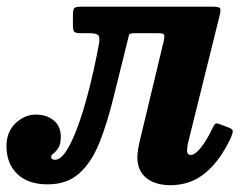

<svg xmlns="http://www.w3.org/2000/svg" viewBox="-52 -540 748 578"><path d="M-32.5 -100Q-32.5 -143 -5.2 -169Q22 -195 55.5 -195Q88.5 -195 109.8 -177.5Q131 -160 131 -128.5Q131 -106 123.8 -94.8Q116.5 -83.5 109.2 -78.2Q102 -73 102 -68Q102 -59 113.5 -59Q129.5 -59 145.5 -82.5Q161.5 -106 176.8 -145Q192 -184 205.2 -230.8Q218.5 -277.5 229 -324.8Q239.5 -372 246.5 -411Q249 -429.5 242.8 -434.8Q236.5 -440 218.5 -440H193.5Q177 -440 172.2 -443.8Q167.5 -447.5 167.5 -464.5V-495.5Q167.5 -512 172 -516Q176.5 -520 192.5 -520H585Q607 -520 610.2 -515.5Q613.5 -511 609 -492.5L515.5 -115.5Q514 -110.5 512.5 -101Q511 -91.5 511 -88Q511 -73.5 522 -73.5Q535 -73.5 552.5 -95.2Q570 -117 587 -152.5Q592 -163.5 595.8 -167Q599.5 -170.5 611 -165.5L639 -155Q649.5 -150.5 648.8 -143.8Q648 -137 643 -125.5Q611 -56.5 566.2 -19.5Q521.5 17.5 461 17.5Q415.5 17.5 388.5 -4.2Q361.5 -26 361.5 -66.5Q361.5 -76.5 363.8 -90.8Q366 -105 368.5 -114.5L441 -417Q444 -431.5 441.8 -435.8Q439.5 -440 425 -440H352Q337.5 -440 336.2 -434.5Q335 -429 331.5 -415Q308.5 -324 289.5 -246Q270.5 -168 246.8 -109.2Q223 -50.5 186.2 -17.8Q149.5 15 91.5 15Q32.5 15 0 -16.2Q-32.5 -47.5 -32.5 -100Z"/></svg>

Font: Besley* Narrow
Style: Bold Italic
Weight: 700
Width: 4
Italic angle: -13°
Designer: Owen Earl
Foundry: indestructible type*
Version: Version 3.000; ttfautohint (v1.8.3)